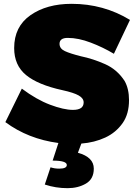

<svg xmlns="http://www.w3.org/2000/svg" viewBox="-20 -739 704 1003"><path d="M333 244Q271 244 214 225L244 135Q265 142 289 142Q329 142 329 123Q329 100 255 100L285 8Q127 -13 8 -101L94 -276Q170 -219 241.5 -192Q313 -165 361 -165Q417 -165 417 -204Q417 -225.5 391.2 -240.2Q365.5 -255 306 -268Q178 -296 116 -347Q54 -398 54 -488Q54 -600 139 -659.5Q224 -719 354 -719Q521 -719 659 -635L575 -458Q519 -491.5 454.5 -516.2Q390 -541 334 -541Q291 -541 291 -510Q291 -485 319 -472Q347 -459 403 -445Q466 -432 529 -404Q592 -376 631 -316Q654 -275 654 -216Q654 -144 621 -96.5Q586 -46.5 530 -20.5Q474 5.5 405 11L387 59Q470 82 470 142Q470 196 429 220Q388 244 333 244Z"/></svg>

Font: Argentum Novus Black
Style: Regular
Weight: 900
Designer: Julieta Ulanovsky (font) & Cristiano Sobral (main changes)
Foundry: Julieta Ulanovsky (font) & Cristiano Sobral (main changes)
Version: Version 3.00;November 27, 2020;FontCreator 13.0.0.2655 64-bi